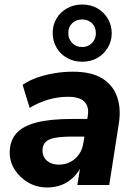

<svg xmlns="http://www.w3.org/2000/svg" viewBox="-20 -818 597 849"><path d="M189 11Q143 11 105.5 -10.5Q68 -32 45.5 -67Q23 -102 23 -143Q23 -195 52 -228Q81 -261 142 -276.5Q203 -292 298 -292H377L365 -214H301Q252 -214 223 -208.5Q194 -203 181 -189.5Q168 -176 168 -153Q168 -123 188.5 -106.5Q209 -90 240 -90Q269 -90 291.5 -102Q314 -114 329.5 -136Q345 -158 349 -188L368 -305Q375 -346 353.5 -368Q332 -390 281 -390Q237 -390 195 -378Q153 -366 111 -341L80 -443Q106 -461 142 -474Q178 -487 219.5 -494Q261 -501 302 -501Q386 -501 434 -470Q482 -439 499 -386.5Q516 -334 505 -269L463 0H322L338 -100H347Q332 -62 307.5 -37Q283 -12 253 -0.5Q223 11 189 11ZM343 -545Q307 -545 277 -561.5Q247 -578 230 -607.5Q213 -637 213 -672Q213 -708 230 -736.5Q247 -765 277 -781.5Q307 -798 343 -798Q381 -798 410 -781.5Q439 -765 456.5 -736Q474 -707 474 -671Q474 -636 456.5 -607Q439 -578 410 -561.5Q381 -545 343 -545ZM343 -610Q369 -610 386.5 -627.5Q404 -645 404 -671Q404 -699 386.5 -715.5Q369 -732 343 -732Q317 -732 299.5 -715.5Q282 -699 282 -672Q282 -645 299.5 -627.5Q317 -610 343 -610Z"/></svg>

Font: Nunito Sans 12pt ExtraLight 12pt ExtraBold
Style: Italic
Weight: 800
Italic angle: -9°
Version: Version 3.101;gftools[0.9.27]